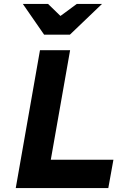

<svg xmlns="http://www.w3.org/2000/svg" viewBox="-20 -955 596 975"><path d="M204 -779 96 -935H224L287 -874L370 -935H498L335 -779ZM183 -700H336L238 -144H556L530 0H60Z"/></svg>

Font: Overpass Heavy
Style: Italic
Weight: 900
Italic angle: -10°
Designer: Delve Withrington, Dave Bailey
Foundry: Delve Fonts
Version: Version 3.000;DELV;Overpass